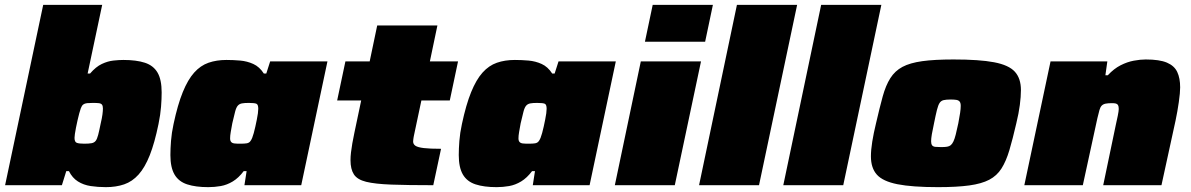

<svg xmlns="http://www.w3.org/2000/svg" viewBox="-20 -763 4908 791"><path d="M416 8Q383 8 353.5 3.5Q324 -1 301 -15.5Q278 -30 264 -58H253L235 0H1L158 -743H401L341 -460H351Q375 -488 399.5 -499.5Q424 -511 447 -513.5Q470 -516 488 -516Q542 -516 577 -504.5Q612 -493 629 -464Q646 -435 646 -382Q646 -356 643.5 -323.5Q641 -291 633 -252Q617 -174 597 -123.5Q577 -73 551 -44Q525 -15 491.5 -3.5Q458 8 416 8ZM327 -171Q346 -171 357 -173Q368 -175 374 -182.5Q380 -190 384.5 -207.5Q389 -225 395 -255Q400 -276 402 -291Q404 -306 404 -316Q404 -327 400 -332Q396 -337 387 -338Q378 -339 362 -339Q348 -339 338.5 -338Q329 -337 323 -332.5Q317 -328 313 -317Q310 -309 306.5 -296Q303 -283 299.5 -267.5Q296 -252 293 -237Q290 -222 288.5 -211Q287 -200 287 -195Q287 -178 296.5 -174.5Q306 -171 327 -171Z M838 8Q786 8 751 -3.5Q716 -15 699 -44Q682 -73 682 -124Q682 -150 684.5 -182.5Q687 -215 695 -252Q712 -332 733 -383.5Q754 -435 780 -464Q806 -493 839 -504.5Q872 -516 913 -516Q941 -516 969.5 -513.5Q998 -511 1023.5 -499.5Q1049 -488 1067 -460H1077L1093 -510H1329L1221 0H987L996 -58H984Q963 -30 939 -15.5Q915 -1 889.5 3.5Q864 8 838 8ZM970 -171Q987 -171 996 -172.5Q1005 -174 1010 -179.5Q1015 -185 1019 -195Q1022 -203 1025.5 -215Q1029 -227 1032 -241.5Q1035 -256 1038 -270Q1041 -284 1042.5 -296Q1044 -308 1044 -315Q1044 -332 1036.5 -335.5Q1029 -339 1005 -339Q987 -339 976.5 -337Q966 -335 959.5 -327.5Q953 -320 948.5 -302.5Q944 -285 937 -255Q933 -233 930.5 -218.5Q928 -204 928 -193Q928 -183 932.5 -178Q937 -173 946 -172Q955 -171 970 -171Z M1765 0Q1659 0 1592 -2.5Q1525 -5 1488.5 -14Q1452 -23 1438 -44.5Q1424 -66 1424 -103Q1424 -118 1426 -135Q1428 -152 1431.5 -172.5Q1435 -193 1440 -216L1468 -349H1369L1403 -510H1503L1534 -658H1782L1751 -510H1867L1833 -349H1716L1685 -203Q1684 -199 1683.5 -194.5Q1683 -190 1682.5 -186.5Q1682 -183 1682 -180Q1682 -169 1691.5 -162.5Q1701 -156 1726 -153Q1751 -150 1797 -150Z M2026 8Q1974 8 1939 -3.5Q1904 -15 1887 -44Q1870 -73 1870 -124Q1870 -150 1872.5 -182.5Q1875 -215 1883 -252Q1900 -332 1921 -383.5Q1942 -435 1968 -464Q1994 -493 2027 -504.5Q2060 -516 2101 -516Q2129 -516 2157.5 -513.5Q2186 -511 2211.5 -499.5Q2237 -488 2255 -460H2265L2281 -510H2517L2409 0H2175L2184 -58H2172Q2151 -30 2127 -15.5Q2103 -1 2077.5 3.5Q2052 8 2026 8ZM2158 -171Q2175 -171 2184 -172.5Q2193 -174 2198 -179.5Q2203 -185 2207 -195Q2210 -203 2213.5 -215Q2217 -227 2220 -241.5Q2223 -256 2226 -270Q2229 -284 2230.5 -296Q2232 -308 2232 -315Q2232 -332 2224.5 -335.5Q2217 -339 2193 -339Q2175 -339 2164.5 -337Q2154 -335 2147.5 -327.5Q2141 -320 2136.5 -302.5Q2132 -285 2125 -255Q2121 -233 2118.5 -218.5Q2116 -204 2116 -193Q2116 -183 2120.5 -178Q2125 -173 2134 -172Q2143 -171 2158 -171Z M2637 -591 2669 -743H2917L2885 -591ZM2513 0 2620 -510H2868L2760 0Z M2860 0 3016 -743H3264L3107 0Z M3207 0 3363 -743H3611L3454 0Z M3845 8Q3738 8 3677.5 -4Q3617 -16 3592.5 -43.5Q3568 -71 3568 -119Q3568 -145 3573.5 -179.5Q3579 -214 3589 -255Q3604 -320 3616.5 -365.5Q3629 -411 3648 -441Q3667 -471 3698 -487.5Q3729 -504 3779.5 -511Q3830 -518 3908 -518Q4015 -518 4075.5 -506.5Q4136 -495 4161 -467.5Q4186 -440 4186 -392Q4186 -365 4181.5 -330.5Q4177 -296 4167 -255Q4152 -190 4138.5 -144.5Q4125 -99 4106 -69Q4087 -39 4055.5 -22.5Q4024 -6 3973 1Q3922 8 3845 8ZM3857 -157Q3872 -157 3881.5 -158.5Q3891 -160 3897 -165Q3903 -170 3908 -180.5Q3913 -191 3917.5 -209Q3922 -227 3928 -255Q3933 -281 3935.5 -298Q3938 -315 3938 -327Q3938 -339 3933.5 -344.5Q3929 -350 3920 -351.5Q3911 -353 3896 -353Q3878 -353 3867.5 -350.5Q3857 -348 3851 -339Q3845 -330 3840 -310Q3835 -290 3828 -255Q3822 -228 3819 -210Q3816 -192 3816 -181Q3816 -170 3820 -164.5Q3824 -159 3833.5 -158Q3843 -157 3857 -157Z M4200 0 4308 -510H4542L4534 -453H4544Q4569 -480 4596.5 -494Q4624 -508 4651 -513Q4678 -518 4700 -518Q4757 -518 4787.5 -505Q4818 -492 4830 -466.5Q4842 -441 4842 -403Q4842 -381 4836.5 -342.5Q4831 -304 4823 -266L4765 0H4525L4577 -249Q4581 -266 4585 -286Q4589 -306 4589 -314Q4589 -325 4586 -330Q4583 -335 4577 -336.5Q4571 -338 4561 -338Q4545 -338 4535 -336Q4525 -334 4519 -328Q4513 -322 4509.5 -309.5Q4506 -297 4501 -276L4441 0Z"/></svg>

Font: Saira Expanded Black
Style: Italic
Weight: 900
Width: 7
Italic angle: -12°
Designer: Hector Gatti with collaboration of the Omnibus-Type team
Foundry: Omnibus-Type
Version: Version 1.101